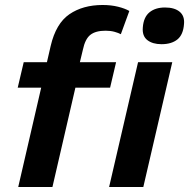

<svg xmlns="http://www.w3.org/2000/svg" viewBox="-20 -749 757 769"><path d="M53 0 145 -398H51L75 -500H168L183 -565Q204 -655 258 -692Q312 -729 391 -729Q425 -729 453 -722Q481 -715 498 -705L464 -612Q455 -617 439 -621.5Q423 -626 403 -626Q363 -626 342 -609.5Q321 -593 312 -550L300 -500H445L421 -398H282L190 0ZM627 -572Q591 -572 570 -588.5Q549 -605 552 -639Q555 -680 578.5 -699.5Q602 -719 641 -719Q679 -719 699.5 -702Q720 -685 717 -653Q714 -610 690.5 -591Q667 -572 627 -572ZM670 -500 554 0H417L533 -500Z"/></svg>

Font: Work Sans SemiBold
Style: Italic
Weight: 600
Italic angle: -13°
Designer: Wei Huang
Foundry: Wei Huang
Version: Version 2.012; ttfautohint (v1.8.3)